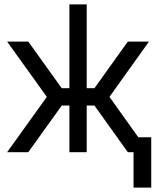

<svg xmlns="http://www.w3.org/2000/svg" viewBox="-20 -688 706 868"><path d="M12.2 -500 191.7 -250 12.2 0H107.8L287.3 -250L107.8 -500ZM653.5 -500H557.8L379 -250L557.8 0H653.5L474.8 -250ZM293.7 -668V-289.2H214.5V-210.8H293.7V0H372V-210.8H452V-289.2H372V-668ZM583.7 160H663.7V-67.5H583.7Z"/></svg>

Font: Unageo Variable
Style: Regular
Weight: 300
Designer: Richard Sepsi
Foundry: Richard Sepsi
Version: Version 2.200